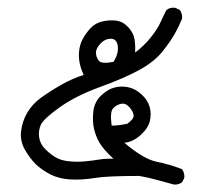

<svg xmlns="http://www.w3.org/2000/svg" viewBox="-20 -290 540 503"><path d="M435.5 193.4Q413.1 187.5 390.6 181.2Q368.2 174.8 344.7 170.9Q259.8 170.9 228 176.3Q196.3 181.6 165.5 180.2Q134.8 178.7 111.3 166.5Q87.9 154.3 72.8 139.2Q57.6 124 44.9 101.6Q32.2 79.1 35.2 53.7Q38.1 28.3 51.3 5.4Q64.5 -17.6 88.4 -34.7Q112.3 -51.8 140.6 -67.9Q168.9 -84 199.2 -93.8Q191.4 -110.4 188.5 -126Q185.5 -141.6 187.5 -158.2Q189.5 -174.8 197.3 -189Q205.1 -203.1 217.3 -216.3Q229.5 -229.5 248.5 -233.9Q267.6 -238.3 285.2 -235.8Q302.7 -233.4 316.4 -218.3Q330.1 -203.1 332.5 -186.5Q335 -169.9 334 -152.3Q357.4 -169.9 375 -191.9Q392.6 -213.9 400.9 -232.4Q409.2 -251 416 -263.7Q425.8 -271.5 439.5 -269.5L451.2 -263.7Q458 -254.9 457 -241.2Q449.2 -221.7 438 -201.7Q426.8 -181.6 405.8 -155.3Q384.8 -128.9 346.2 -107.4Q307.6 -85.9 243.2 -62.5Q178.7 -39.1 136.2 -8.8Q93.8 21.5 86.9 37.1Q80.1 52.7 82.5 69.3Q85 85.9 95.7 97.7Q106.4 109.4 121.6 119.6Q136.7 129.9 158.7 132.3Q180.7 134.8 201.7 132.8Q222.7 130.9 240.2 127.9Q257.8 125 277.3 126Q251 101.6 240.7 84Q230.5 66.4 226.1 46.4Q221.7 26.4 224.6 1.5Q227.5 -23.4 245.1 -40Q262.7 -56.6 281.2 -61Q299.8 -65.4 317.9 -61Q335.9 -56.6 351.6 -42Q367.2 -27.3 372.1 -9.8Q377 7.8 372.6 26.9Q368.2 45.9 348.1 64Q328.1 82 305.7 84Q356.4 127 390.6 133.8Q424.8 140.6 457 153.3Q463.9 163.1 462.9 175.8L457 187.5Q448.2 194.3 435.5 193.4ZM313.5 34.2Q330.1 22.5 330.1 13.2Q330.1 3.9 319.8 -8.3Q309.6 -20.5 297.4 -18.1Q285.2 -15.6 276.4 -6.3Q267.6 2.9 272.5 39.1Q290 39.1 313.5 34.2ZM277.3 -127.9Q291 -149.4 288.6 -168.9Q286.1 -188.5 270.5 -188.5Q254.9 -188.5 242.7 -175.3Q230.5 -162.1 231.4 -150.4Q232.4 -138.7 239.3 -130.4Q246.1 -122.1 277.3 -127.9Z"/></svg>

Font: JasonHandwriting1
Style: Regular
Weight: 400
Version: Version 1.48.20